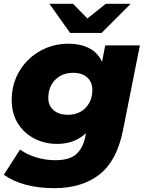

<svg xmlns="http://www.w3.org/2000/svg" viewBox="-32 -779 757 1002"><path d="M252 203Q171 203 104 185.5Q37 168 -12 133L73 1Q105 26 154.5 41.5Q204 57 257 57Q331 57 366 25.5Q401 -6 413 -65L430 -149L468 -290L498 -443L517 -542H698L610 -100Q578 61 486.5 132Q395 203 252 203ZM266 -28Q202 -28 148 -55.5Q94 -83 61.5 -134.5Q29 -186 29 -259Q29 -320 51.5 -373Q74 -426 114.5 -466Q155 -506 209 -528.5Q263 -551 326 -551Q386 -551 432.5 -528Q479 -505 502.5 -452Q526 -399 514 -308Q504 -219 471.5 -156.5Q439 -94 387 -61Q335 -28 266 -28ZM322 -180Q360 -180 388.5 -196Q417 -212 433.5 -241.5Q450 -271 450 -310Q450 -350 423.5 -374.5Q397 -399 349 -399Q311 -399 282 -382.5Q253 -366 236.5 -336.5Q220 -307 220 -268Q220 -228 247.5 -204Q275 -180 322 -180ZM334 -607 226 -759H349L472 -634H363L520 -759H650L498 -607Z"/></svg>

Font: Montserrat Thin ExtraBold
Style: Italic
Weight: 800
Italic angle: -11.3°
Version: Version 9.000